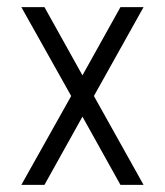

<svg xmlns="http://www.w3.org/2000/svg" viewBox="-20 -520 464 540"><path d="M318.8 0 211.9 -191.9 105 0H40L180.2 -250L40 -500H105L211.9 -308.1L318.8 -500H383.8L244.1 -250L383.8 0Z"/></svg>

Font: Abel
Style: Regular
Weight: 400
Designer: Matthew Desmond
Foundry: Matthew Desmond
Version: Version 1.003